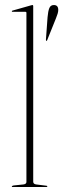

<svg xmlns="http://www.w3.org/2000/svg" viewBox="-20 -743 252 763"><path d="M112 -719V-21Q112 -11.5 124 -10L164 -5Q168 -5 168 -2Q168 0 165 0H29Q27 0 27 -2Q27 -4.5 34 -6L73 -10Q85 -11.5 85 -20V-692Q85 -696 81 -696H29Q27 -696 27 -698Q27 -700.5 30 -701L104 -722Q107 -723 109 -723Q112 -723 112 -719ZM169 -674.5Q171 -698.5 176 -710.8Q181 -723 194 -723Q211.5 -723 211.5 -703.5Q211.5 -697 209 -688.5Q206.5 -680 202.5 -670.5L167.5 -583.5Q166 -580 164 -580.5Q162.5 -581 162.5 -585.5Z"/></svg>

Font: Fraunces 144pt S000 Thin
Style: Regular
Weight: 100
Version: Version 1.000; ttfautohint (v1.8.3)